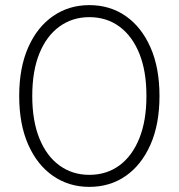

<svg xmlns="http://www.w3.org/2000/svg" viewBox="-20 -725 698 750"><path d="M329 5Q249 5 187 -38Q125 -81 90 -160.5Q55 -240 55 -350Q55 -460 90 -539.5Q125 -619 187 -662Q249 -705 329 -705Q410 -705 471.5 -662Q533 -619 568 -539.5Q603 -460 603 -350Q603 -240 568 -160.5Q533 -81 471.5 -38Q410 5 329 5ZM329 -42Q396 -42 446 -78.5Q496 -115 524 -184Q552 -253 552 -350Q552 -448 524 -516.5Q496 -585 446 -621.5Q396 -658 329 -658Q263 -658 212.5 -621.5Q162 -585 134 -516.5Q106 -448 106 -350Q106 -253 134 -184Q162 -115 212.5 -78.5Q263 -42 329 -42Z"/></svg>

Font: Modern
Style: Regular
Weight: 300
Designer: Julieta Ulanovsky
Foundry: Julieta Ulanovsky
Version: Version 8.000